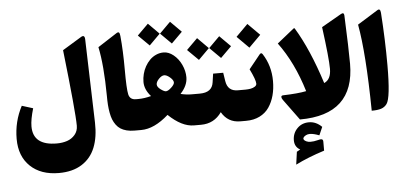

<svg xmlns="http://www.w3.org/2000/svg" viewBox="-68 -967 3131 1490"><g transform="rotate(-5 1497.5 -222.0)"><path d="M654.3 -89.4Q657.7 23.4 625.2 104.7Q592.8 186 521 231.4Q449.2 276.9 342.3 276.9Q201.7 276.9 119.6 198.5Q37.6 120.1 37.6 -15.1Q37.6 -149.9 99.6 -268.1L186 -241.2Q160.6 -155.3 160.6 -101.6Q160.6 46.9 345.7 46.9Q389.6 46.9 426 34.7Q462.4 22.5 487.1 -6.6Q511.7 -35.6 511.7 -77.1Q511.7 -180.7 456.5 -669.9L602.5 -758.8Q633.3 -778.8 634.8 -739.3Z M920.4 -479.5Q920.4 -326.7 930.4 -284.2Q940.4 -241.7 986.8 -241.7H990.7Q1002.9 -241.7 1002.9 -147.9V-83.5Q1002.9 0 990.7 0H954.6Q920.4 0 893.3 -7.1Q866.2 -14.2 846.7 -26.6Q827.1 -39.1 812.5 -59.1Q797.9 -79.1 788.8 -101.8Q779.8 -124.5 774.2 -155.3Q768.6 -186 766.4 -217.3Q764.2 -248.5 764.2 -288.1Q762.2 -526.4 731.9 -669.4L883.3 -767.1Q896 -773.9 901.6 -767.6Q907.2 -761.2 909.2 -740.2Q920.4 -624 920.4 -479.5Z M1302.7 -816.9 1386.7 -732.9Q1387.2 -732.4 1386.7 -731.9L1302.7 -648.4Q1302.2 -647.9 1301.8 -648.4L1217.8 -731.9Q1217.3 -732.4 1217.8 -732.9L1301.8 -816.9Q1302.2 -817.4 1302.7 -816.9ZM1130.4 -816.9 1213.9 -732.9Q1214.4 -732.4 1213.9 -731.9L1130.4 -648.4Q1129.9 -647.9 1129.4 -648.4L1044.9 -731.9Q1044.4 -732.4 1044.9 -732.9L1129.4 -816.9Q1129.9 -817.4 1130.4 -816.9ZM985.8 -241.7H1006.3Q1051.8 -241.7 1105.5 -255.9Q1056.6 -310.5 1056.6 -369.6Q1056.6 -400.4 1064.5 -431.4Q1072.3 -462.4 1087.6 -489.7Q1103 -517.1 1124 -538.3Q1145 -559.6 1172.9 -572Q1200.7 -584.5 1231.4 -584.5Q1271 -584.5 1308.6 -554.2Q1346.2 -523.9 1368.9 -475.6Q1391.6 -427.2 1391.6 -377.4Q1391.6 -313 1335 -252.4Q1379.4 -241.7 1421.4 -241.7H1433.6Q1445.8 -241.7 1445.8 -147.9V-83.5Q1445.8 0 1433.6 0H1418Q1323.7 0 1220.2 -99.1Q1108.9 0 1006.8 0H985.8Q959 0 959 -83.5V-147.9Q959 -241.7 985.8 -241.7ZM1224.1 -282.7Q1240.7 -282.7 1266.1 -306.2Q1291.5 -329.6 1291.5 -345.7Q1291.5 -363.8 1266.1 -385.7Q1240.7 -407.7 1221.2 -407.7Q1201.7 -407.7 1179.4 -384.8Q1157.2 -361.8 1157.2 -341.8Q1157.2 -321.8 1183.8 -302.2Q1210.4 -282.7 1224.1 -282.7Z M1673.3 -671.9 1757.3 -587.9Q1757.8 -587.4 1757.3 -586.9L1673.3 -503.4Q1672.9 -502.9 1672.4 -503.4L1588.4 -586.9Q1587.9 -587.4 1588.4 -587.9L1672.4 -671.9Q1672.9 -672.4 1673.3 -671.9ZM1501 -671.9 1584.5 -587.9Q1585 -587.4 1584.5 -586.9L1501 -503.4Q1500.5 -502.9 1500 -503.4L1415.5 -586.9Q1415 -587.4 1415.5 -587.9L1500 -671.9Q1500.5 -672.4 1501 -671.9ZM1428.7 -241.7H1483.9Q1580.1 -241.7 1590.8 -319.8L1600.6 -387.2H1679.2L1689.5 -321.3Q1701.7 -241.7 1780.3 -241.7H1789.1Q1801.3 -241.7 1801.3 -147.9V-83.5Q1801.3 0 1789.1 0H1778.8Q1682.1 0 1633.8 -84Q1575.2 0 1472.7 0H1428.7Q1401.9 0 1401.9 -83.5V-147.9Q1401.9 -241.7 1428.7 -241.7Z M1784.2 0Q1757.3 0 1757.3 -83.5V-147.9Q1757.3 -241.7 1784.2 -241.7H1838.9Q1861.8 -241.7 1880.9 -245.4Q1899.9 -249 1913.8 -258.1Q1927.7 -267.1 1927.7 -280.8Q1927.7 -310.5 1885.7 -396L1973.1 -504.4Q1986.3 -520.5 1997.1 -503.9Q2058.6 -408.7 2058.6 -290Q2058.6 -229 2044.7 -177.5Q2030.8 -126 2003.2 -85.7Q1975.6 -45.4 1929.7 -22.7Q1883.8 0 1824.2 0ZM1899.4 -747.6 1990.7 -656.2Q1991.2 -655.8 1990.7 -655.3L1899.4 -564Q1898.9 -563.5 1898.4 -564L1807.1 -655.3Q1806.6 -655.8 1807.1 -656.2L1898.4 -747.6Q1898.9 -748 1899.4 -747.6Z M2181.6 372.6 2195.3 273.4Q2209.5 265.1 2222.7 258.3Q2179.7 234.4 2179.7 183.6Q2179.7 128.9 2216.1 91.3Q2252.4 53.7 2308.1 53.7Q2363.3 53.7 2408.2 98.1L2380.4 161.6Q2335.9 144.5 2307.1 144.5Q2290 144.5 2277.1 151.4Q2264.2 158.2 2259.3 165Q2254.4 171.9 2254.4 176.3Q2254.4 180.7 2258.5 186.8Q2262.7 192.9 2275.9 199.2Q2289.1 205.6 2308.1 205.6Q2335 205.6 2360.4 198.7Q2385.7 191.4 2396.2 194.1Q2406.7 196.8 2406.7 213.4V283.2Q2278.8 323.7 2181.6 372.6ZM2308.1 -189Q2239.7 -416 2121.1 -576.2L2251.5 -680.7Q2259.3 -686.5 2262.7 -680.2Q2367.7 -507.3 2453.1 -239.3Q2507.3 -262.7 2507.3 -345.7Q2507.3 -427.2 2474.6 -672.9L2630.4 -762.2Q2653.3 -774.4 2654.8 -748.5Q2666 -486.3 2666 -371.1Q2666 25.9 2241.2 25.9L2122.6 -136.2Q2118.2 -142.1 2115.5 -147.9Q2112.8 -153.8 2112.3 -159.4Q2111.8 -165 2115.7 -168.7Q2119.6 -172.4 2127.9 -172.4Q2243.7 -175.8 2308.1 -189Z M2754.4 -668 2913.1 -766.6Q2936.5 -781.7 2939.5 -743.7Q2954.1 -531.2 2954.1 -334.5Q2954.1 -81.5 2920.4 -34.7Q2902.8 -10.7 2875.2 -2Q2847.7 6.8 2801.8 6.8Q2795.9 -442.9 2754.4 -668Z"/></g></svg>

Font: Sahel Black FD-WOL
Style: Black-FD-WOL
Weight: 900
Foundry: Saber Rastikerdar (saber.rastikerdar@gmail.com)
Version: Version 2.0.2